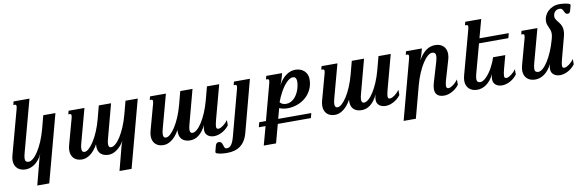

<svg xmlns="http://www.w3.org/2000/svg" viewBox="-58 -1270 6183 2020"><g transform="rotate(-10 3033.0 -259.5)"><path d="M532.2 -518.6 339.8 198.7H211.9L281.2 -67.4Q283.2 -74.7 285.2 -81.1Q287.1 -87.4 289.3 -94.2Q291.5 -101.1 294.7 -108.9Q297.9 -116.7 301.8 -126.5Q284.2 -88.9 262.7 -63Q241.2 -37.1 217.5 -20.5Q193.8 -3.9 169.4 3.4Q145 10.7 122.6 10.7Q94.7 10.7 72.3 2.7Q49.8 -5.4 34.2 -20.5Q18.6 -35.6 10 -56.9Q1.5 -78.1 1.5 -104.5Q1.5 -130.9 10.3 -162.6L137.2 -630.9Q142.6 -651.4 142.6 -661.1Q142.6 -671.9 137.7 -675.5Q132.8 -679.2 124 -679.2H110.4L120.1 -715.8H289.6L141.1 -165.5Q135.7 -145.5 132.6 -130.1Q129.4 -114.7 129.4 -103Q129.4 -81.5 139.2 -72.3Q148.9 -63 167.5 -63Q189.5 -63 216.1 -85.7Q242.7 -108.4 269.5 -149.9Q296.4 -191.4 321.3 -249.5Q346.2 -307.6 365.2 -378.4L402.3 -518.6Z M672.9 -518.6H842.3L746.6 -165.5Q741.2 -145.5 738 -129.9Q734.9 -114.3 734.9 -103Q734.9 -81.5 741.9 -72.3Q749 -63 764.2 -63Q784.7 -63 810.3 -85.7Q835.9 -108.4 862.8 -149.9Q889.6 -191.4 914.6 -249.5Q939.5 -307.6 958.5 -378.4L995.6 -518.6H1126.5L1032.2 -165.5Q1026.9 -145.5 1023.4 -130.1Q1020 -114.7 1020 -103Q1020 -81.5 1026.6 -72.3Q1033.2 -63 1047.4 -63Q1069.3 -63 1095.7 -85.7Q1122.1 -108.4 1148.7 -149.9Q1175.3 -191.4 1200 -249.5Q1224.6 -307.6 1243.7 -378.4L1280.8 -518.6H1411.6L1219.2 198.7H1090.3L1155.8 -52.2Q1157.7 -59.6 1159.7 -65.9Q1161.6 -72.3 1163.8 -79.1Q1166 -85.9 1169.2 -93.8Q1172.4 -101.6 1176.3 -111.3Q1160.6 -84 1141.4 -61.5Q1122.1 -39.1 1100.3 -22.9Q1078.6 -6.8 1055.7 2Q1032.7 10.7 1010.3 10.7Q956.5 10.7 925.5 -17.1Q894.5 -44.9 894.5 -99.6Q894.5 -109.9 896 -121.1Q876.5 -85.9 855 -60.8Q833.5 -35.6 811.3 -19.8Q789.1 -3.9 767.3 3.4Q745.6 10.7 725.1 10.7Q697.3 10.7 675.3 2.7Q653.3 -5.4 638.2 -20.5Q623 -35.6 615 -56.9Q606.9 -78.1 606.9 -104.5Q606.9 -130.9 615.7 -162.6L689.9 -433.6Q695.3 -454.1 695.3 -463.9Q695.3 -474.6 690.4 -478.3Q685.5 -481.9 676.8 -481.9H663.1Z M1543 -518.6H1712.4L1616.7 -165.5Q1611.3 -145.5 1608.2 -129.9Q1605 -114.3 1605 -103Q1605 -81.5 1612.1 -72.3Q1619.1 -63 1634.3 -63Q1654.8 -63 1680.4 -85.7Q1706.1 -108.4 1732.9 -149.9Q1759.8 -191.4 1784.7 -249.5Q1809.6 -307.6 1828.6 -378.4L1865.7 -518.6H1996.6L1902.3 -165.5Q1897 -145.5 1893.6 -130.1Q1890.1 -114.7 1890.1 -103Q1890.1 -81.5 1896.7 -72.3Q1903.3 -63 1917.5 -63Q1939.5 -63 1965.8 -85.7Q1992.2 -108.4 2018.8 -149.9Q2045.4 -191.4 2070.1 -249.5Q2094.7 -307.6 2113.8 -378.4L2150.9 -518.6H2281.7L2184.6 -157.2Q2170.9 -106.9 2170.9 -84.5Q2170.9 -69.8 2176.5 -64.2Q2182.1 -58.6 2193.4 -58.6Q2204.6 -58.6 2218.3 -65.2Q2231.9 -71.8 2246.1 -82.3Q2260.3 -92.8 2273.2 -106.2Q2286.1 -119.6 2295.9 -133.3V-77.1Q2279.8 -55.7 2260.3 -39.3Q2240.7 -22.9 2219.7 -12Q2198.7 -1 2177.2 4.9Q2155.8 10.7 2135.7 10.7Q2118.2 10.7 2101.1 6.1Q2084 1.5 2070.6 -8.3Q2057.1 -18.1 2049.1 -33.2Q2041 -48.3 2041 -68.8Q2041 -79.1 2042.5 -92.5Q2043.9 -106 2050.3 -126.5Q2032.7 -88.9 2012.7 -63Q1992.7 -37.1 1970.7 -20.5Q1948.7 -3.9 1925.8 3.4Q1902.8 10.7 1880.4 10.7Q1826.7 10.7 1795.7 -17.1Q1764.6 -44.9 1764.6 -99.6Q1764.6 -109.9 1766.1 -121.1Q1746.6 -85.9 1725.1 -60.8Q1703.6 -35.6 1681.4 -19.8Q1659.2 -3.9 1637.5 3.4Q1615.7 10.7 1595.2 10.7Q1567.4 10.7 1545.4 2.7Q1523.4 -5.4 1508.3 -20.5Q1493.2 -35.6 1485.1 -56.9Q1477.1 -78.1 1477.1 -104.5Q1477.1 -130.9 1485.8 -162.6L1560.1 -433.6Q1565.4 -454.1 1565.4 -463.9Q1565.4 -474.6 1560.5 -478.3Q1555.7 -481.9 1546.9 -481.9H1533.2Z M2456.5 -433.6Q2461.9 -454.1 2461.9 -463.9Q2461.9 -474.6 2457 -478.3Q2452.1 -481.9 2443.4 -481.9H2429.7L2439.5 -518.6H2609.9L2463.9 31.2Q2451.2 79.6 2430.2 113.3Q2409.2 147 2380.6 168Q2352.1 189 2316.4 198.5Q2280.8 208 2239.3 208Q2221.7 208 2200.7 206.5Q2179.7 205.1 2161.4 201.7Q2143.1 198.2 2130.9 193.4Q2118.7 188.5 2118.7 181.2Q2118.7 178.7 2118.9 174.8Q2119.1 170.9 2120.1 168.5L2134.3 114.7Q2138.2 99.6 2146.2 89.8Q2154.3 80.1 2170.4 80.1Q2183.6 80.1 2191.4 85.9Q2199.2 91.8 2203.9 100.6Q2208.5 109.4 2211.4 119.9Q2214.4 130.4 2217.8 139.2Q2221.2 147.9 2226.8 153.8Q2232.4 159.7 2242.2 159.7Q2252.4 159.7 2263.4 156.5Q2274.4 153.3 2285.2 142.3Q2295.9 131.3 2306.4 110.4Q2316.9 89.4 2326.7 53.2Z M2874.5 -220.7Q2887.2 -205.1 2905 -198.7Q2922.9 -192.4 2939.5 -192.4Q2965.3 -192.4 2986.8 -202.4Q3008.3 -212.4 3025.6 -229.2Q3043 -246.1 3056.2 -268.1Q3069.3 -290 3077.9 -313.7Q3086.4 -337.4 3090.8 -361.1Q3095.2 -384.8 3095.2 -405.3Q3095.2 -415.5 3093.3 -424.6Q3091.3 -433.6 3086.9 -440.7Q3082.5 -447.8 3075 -451.7Q3067.4 -455.6 3055.7 -455.6Q3038.6 -455.6 3021 -444.8Q3003.4 -434.1 2986.1 -416Q2968.8 -397.9 2952.1 -374.3Q2935.5 -350.6 2921.1 -324.5Q2906.7 -298.3 2894.8 -271.5Q2882.8 -244.6 2874.5 -220.7ZM2784.7 -518.6H2953.6L2941.4 -473.1Q2937 -456.1 2929.9 -437Q2922.9 -418 2915 -398.4Q2934.6 -433.6 2956.3 -458.3Q2978 -482.9 3001.2 -498.8Q3024.4 -514.6 3048.1 -522Q3071.8 -529.3 3095.7 -529.3Q3124.5 -529.3 3148.7 -520.3Q3172.9 -511.2 3190.2 -495.1Q3207.5 -479 3217.3 -456.3Q3227.1 -433.6 3227.1 -406.7Q3227.1 -343.8 3202.6 -294.7Q3178.2 -245.6 3138.7 -212.2Q3099.1 -178.7 3049.1 -161.4Q2999 -144 2948.2 -144Q2900.9 -144 2859.4 -161.1L2829.6 -51.3H3183.1L3169.9 0H2816.4L2762.7 198.7H2631.3L2685.5 0H2613.8L2627 -51.3H2698.7L2801.3 -433.6Q2806.6 -454.1 2806.6 -464.4Q2806.6 -474.6 2802 -478.3Q2797.4 -481.9 2788.6 -481.9H2774.9Z M3375.5 -518.6H3544.9L3449.2 -165.5Q3443.8 -145.5 3440.7 -129.9Q3437.5 -114.3 3437.5 -103Q3437.5 -81.5 3444.6 -72.3Q3451.7 -63 3466.8 -63Q3487.3 -63 3512.9 -85.7Q3538.6 -108.4 3565.4 -149.9Q3592.3 -191.4 3617.2 -249.5Q3642.1 -307.6 3661.1 -378.4L3698.2 -518.6H3829.1L3734.9 -165.5Q3729.5 -145.5 3726.1 -130.1Q3722.7 -114.7 3722.7 -103Q3722.7 -81.5 3729.2 -72.3Q3735.8 -63 3750 -63Q3772 -63 3798.3 -85.7Q3824.7 -108.4 3851.3 -149.9Q3877.9 -191.4 3902.6 -249.5Q3927.2 -307.6 3946.3 -378.4L3983.4 -518.6H4114.3L4017.1 -157.2Q4003.4 -106.9 4003.4 -84.5Q4003.4 -69.8 4009 -64.2Q4014.6 -58.6 4025.9 -58.6Q4037.1 -58.6 4050.8 -65.2Q4064.5 -71.8 4078.6 -82.3Q4092.8 -92.8 4105.7 -106.2Q4118.7 -119.6 4128.4 -133.3V-77.1Q4112.3 -55.7 4092.8 -39.3Q4073.2 -22.9 4052.2 -12Q4031.2 -1 4009.8 4.9Q3988.3 10.7 3968.3 10.7Q3950.7 10.7 3933.6 6.1Q3916.5 1.5 3903.1 -8.3Q3889.6 -18.1 3881.6 -33.2Q3873.5 -48.3 3873.5 -68.8Q3873.5 -79.1 3875 -92.5Q3876.5 -106 3882.8 -126.5Q3865.2 -88.9 3845.2 -63Q3825.2 -37.1 3803.2 -20.5Q3781.2 -3.9 3758.3 3.4Q3735.4 10.7 3712.9 10.7Q3659.2 10.7 3628.2 -17.1Q3597.2 -44.9 3597.2 -99.6Q3597.2 -109.9 3598.6 -121.1Q3579.1 -85.9 3557.6 -60.8Q3536.1 -35.6 3513.9 -19.8Q3491.7 -3.9 3470 3.4Q3448.2 10.7 3427.7 10.7Q3399.9 10.7 3377.9 2.7Q3356 -5.4 3340.8 -20.5Q3325.7 -35.6 3317.6 -56.9Q3309.6 -78.1 3309.6 -104.5Q3309.6 -130.9 3318.4 -162.6L3392.6 -433.6Q3397.9 -454.1 3397.9 -463.9Q3397.9 -474.6 3393.1 -478.3Q3388.2 -481.9 3379.4 -481.9H3365.7Z M4642.1 -157.2Q4632.8 -126.5 4630.4 -109.6Q4627.9 -92.8 4627.9 -85.9Q4627.9 -71.3 4634.3 -64.9Q4640.6 -58.6 4650.9 -58.6Q4662.1 -58.6 4675.8 -65.2Q4689.5 -71.8 4703.6 -82.3Q4717.8 -92.8 4730.7 -106.2Q4743.7 -119.6 4753.4 -133.3V-77.1Q4737.3 -55.7 4717.8 -39.3Q4698.2 -22.9 4677.2 -12Q4656.2 -1 4634.8 4.9Q4613.3 10.7 4593.3 10.7Q4565.9 10.7 4547.4 3.9Q4528.8 -2.9 4517.6 -14.6Q4506.3 -26.4 4501.7 -42Q4497.1 -57.6 4497.1 -75.7Q4497.1 -91.8 4500.2 -109.1Q4503.4 -126.5 4508.8 -143.6L4570.8 -353Q4582.5 -392.6 4582.5 -415.5Q4582.5 -437 4572.8 -446.3Q4563 -455.6 4544.4 -455.6Q4522.5 -455.6 4495.8 -432.9Q4469.2 -410.2 4442.4 -368.7Q4415.5 -327.1 4390.6 -269Q4365.7 -210.9 4346.7 -140.1L4256.3 198.7H4125.5L4294.9 -433.6Q4300.3 -454.1 4300.3 -463.9Q4300.3 -474.6 4295.4 -478.3Q4290.5 -481.9 4281.7 -481.9H4268.1L4277.8 -518.6H4447.3L4435.1 -473.1Q4432.6 -463.4 4426 -444.1Q4419.4 -424.8 4408.7 -398.4Q4431.2 -436.5 4453.6 -461.9Q4476.1 -487.3 4498.8 -502.2Q4521.5 -517.1 4543.9 -523.2Q4566.4 -529.3 4589.4 -529.3Q4617.2 -529.3 4639.4 -521.2Q4661.6 -513.2 4677 -498Q4692.4 -482.9 4700.7 -461.7Q4709 -440.4 4709 -414.1Q4709 -387.2 4700.2 -356Z M4962.4 -630.9Q4967.8 -651.4 4967.8 -661.1Q4967.8 -671.9 4962.9 -675.5Q4958 -679.2 4949.2 -679.2H4935.5L4945.3 -715.8H5115.7L5062 -518.6H5375L5361.8 -467.3H5048.3L4966.3 -165.5Q4960.9 -145.5 4957.8 -129.9Q4954.6 -114.3 4954.6 -103Q4954.6 -81.5 4964.4 -72.3Q4974.1 -63 4992.7 -63Q5007.3 -63 5023.9 -73Q5040.5 -83 5057.4 -100.1Q5074.2 -117.2 5090.8 -139.9Q5107.4 -162.6 5121.8 -188.7Q5136.2 -214.8 5148.2 -242.7Q5160.2 -270.5 5168 -297.4H5298.8L5261.2 -157.2Q5247.6 -106.9 5247.6 -84.5Q5247.6 -69.8 5253.2 -64.2Q5258.8 -58.6 5270 -58.6Q5281.2 -58.6 5294.9 -65.2Q5308.6 -71.8 5322.8 -82.3Q5336.9 -92.8 5349.9 -106.2Q5362.8 -119.6 5372.6 -133.3V-77.1Q5356.4 -55.7 5336.9 -39.3Q5317.4 -22.9 5296.4 -12Q5275.4 -1 5253.9 4.9Q5232.4 10.7 5212.4 10.7Q5194.8 10.7 5177.7 6.1Q5160.6 1.5 5147.2 -8.3Q5133.8 -18.1 5125.7 -33.2Q5117.7 -48.3 5117.7 -68.8Q5117.7 -79.1 5119.1 -92.5Q5120.6 -106 5127 -126.5Q5109.4 -88.9 5087.9 -63Q5066.4 -37.1 5042.7 -20.5Q5019 -3.9 4994.6 3.4Q4970.2 10.7 4947.8 10.7Q4919.9 10.7 4897.5 2.7Q4875 -5.4 4859.4 -20.5Q4843.8 -35.6 4835.2 -56.9Q4826.7 -78.1 4826.7 -104.5Q4826.7 -130.9 4835.4 -162.6Z M5944.3 -678.2Q5925.3 -678.2 5912.4 -671.1Q5899.4 -664.1 5891.6 -653.6Q5883.8 -643.1 5880.4 -630.6Q5877 -618.2 5877 -607.4Q5877 -593.8 5882.3 -582.8Q5887.7 -571.8 5895.8 -561Q5903.8 -550.3 5913.1 -539.1Q5922.4 -527.8 5930.4 -514.2Q5938.5 -500.5 5943.8 -483.2Q5949.2 -465.8 5949.2 -442.9Q5949.2 -430.2 5947.3 -415Q5945.3 -399.9 5940.4 -382.3L5880.4 -157.2Q5866.7 -106.9 5866.7 -84.5Q5866.7 -69.8 5872.3 -64.2Q5877.9 -58.6 5889.2 -58.6Q5900.4 -58.6 5914.1 -65.2Q5927.7 -71.8 5941.9 -82.3Q5956.1 -92.8 5969 -106.2Q5981.9 -119.6 5991.7 -133.3V-77.1Q5975.6 -55.7 5956.1 -39.3Q5936.5 -22.9 5915.5 -12Q5894.5 -1 5873 4.9Q5851.6 10.7 5831.5 10.7Q5814 10.7 5796.9 6.1Q5779.8 1.5 5766.4 -8.3Q5752.9 -18.1 5744.9 -33.2Q5736.8 -48.3 5736.8 -68.8Q5736.8 -79.1 5738.3 -92.5Q5739.7 -106 5746.1 -126.5Q5728.5 -88.9 5707 -63Q5685.5 -37.1 5661.9 -20.5Q5638.2 -3.9 5613.8 3.4Q5589.4 10.7 5566.9 10.7Q5539.1 10.7 5516.6 2.7Q5494.1 -5.4 5478.5 -20.5Q5462.9 -35.6 5454.3 -56.9Q5445.8 -78.1 5445.8 -104.5Q5445.8 -130.9 5454.6 -162.6L5528.8 -433.6Q5534.2 -454.1 5534.2 -463.9Q5534.2 -474.6 5529.3 -478.3Q5524.4 -481.9 5515.6 -481.9H5502L5511.7 -518.6H5681.2L5585.4 -165.5Q5580.1 -145.5 5576.9 -129.9Q5573.7 -114.3 5573.7 -103Q5573.7 -81.5 5583.5 -72.3Q5593.3 -63 5611.8 -63Q5633.8 -63 5660.2 -85.4Q5686.5 -107.9 5713.1 -149.2Q5739.7 -190.4 5764.9 -248.5Q5790 -306.6 5809.6 -378.4Q5815.4 -399.9 5817.4 -412.6Q5819.3 -425.3 5819.3 -435.1Q5819.3 -457 5813.5 -473.4Q5807.6 -489.7 5800.8 -504.9Q5793.9 -520 5788.1 -536.1Q5782.2 -552.2 5782.2 -573.2Q5782.2 -602.1 5794.4 -629.6Q5806.6 -657.2 5828.9 -678.7Q5851.1 -700.2 5883.1 -713.4Q5915 -726.6 5954.6 -726.6Q5960.4 -726.6 5970.9 -726.1Q5981.4 -725.6 5993.9 -724.1Q6006.3 -722.7 6019.3 -720.7Q6032.2 -718.8 6042.7 -715.8Q6053.2 -712.9 6059.8 -708.7Q6066.4 -704.6 6066.4 -699.7Q6066.4 -697.3 6066.2 -693.4Q6065.9 -689.5 6064.9 -687L6053.7 -645.5Q6048.8 -628.4 6043 -620.1Q6037.1 -611.8 6022.5 -611.8Q6011.2 -611.8 6004.6 -616.7Q5998 -621.6 5993.7 -628.9Q5989.3 -636.2 5985.8 -645Q5982.4 -653.8 5977.5 -661.1Q5972.7 -668.5 5964.8 -673.3Q5957 -678.2 5944.3 -678.2Z"/></g></svg>

Font: Arian AMU Serif
Style: Bold Italic
Weight: 700
Italic angle: -15°
Designer: Ruben Hakobyan (Tarumian)
Foundry: Ruben Hakobyan (Tarumian)
Version: Version 1.002